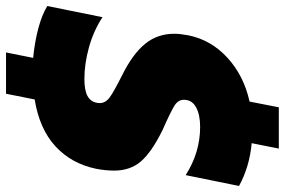

<svg xmlns="http://www.w3.org/2000/svg" viewBox="-197 -668 945 637"><g transform="rotate(90 275.5 -349.5)"><path d="M149 13Q97 8 51.5 -4Q6 -16 -23 -34L14 -217Q60 -187 114.5 -172Q169 -157 219 -157Q256 -157 275 -167Q294 -177 298 -198Q299 -202 299 -208Q299 -227 280 -241Q261 -255 205 -283Q135 -318 102 -359Q69 -400 69 -455Q69 -474 74 -501Q89 -577 148.5 -631.5Q208 -686 294 -705L313 -802H450L432 -712Q510 -705 574 -670L538 -493Q463 -541 378 -541Q338 -541 313 -527.5Q288 -514 288 -487Q288 -468 308 -455.5Q328 -443 389 -416Q462 -380 492.5 -344.5Q523 -309 523 -256Q523 -227 517 -196Q500 -114 442.5 -61Q385 -8 287 8L268 103H131Z"/></g></svg>

Font: Readiness ExtraBold
Style: Italic
Weight: 800
Italic angle: -12°
Designer: Katatrad Team
Foundry: CadsonDemak
Version: Version 1.00;January 16, 2020;FontCreator 12.0.0.2550 64-bit